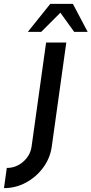

<svg xmlns="http://www.w3.org/2000/svg" viewBox="-166 -719 471 989"><path d="M-145.5 250 -131 146Q-83.5 146 -47 114.5Q-10.5 83 -3.5 37L71.5 -500H175.5L100.5 37Q92 96 56.5 144.2Q21 192.5 -31.8 221.2Q-84.5 250 -145.5 250ZM209.5 -699 285.5 -555H216L145 -653.5L46.5 -555H-22.5L93 -699Z"/></svg>

Font: Urbanist SemiBold
Style: Italic
Weight: 600
Italic angle: -8°
Designer: Corey Hu
Foundry: Corey Hu
Version: Version 1.321; ttfautohint (v1.8.4.7-5d5b)